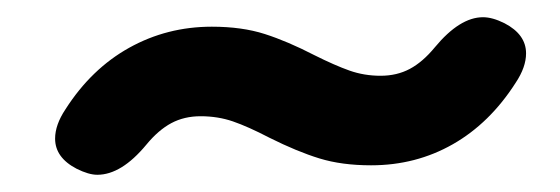

<svg xmlns="http://www.w3.org/2000/svg" viewBox="-20 -428 650 223"><path d="M44 -267Q44 -283 56 -301Q86 -348 130 -372.5Q174 -397 226 -397Q261 -397 287.5 -388.5Q314 -380 345 -364Q369 -352 386 -346Q403 -340 422 -340Q441 -340 456 -348Q471 -356 485 -373Q514 -408 541 -408Q552 -408 566 -401Q591 -388 591 -366Q591 -350 579 -332Q549 -285 506 -260.5Q463 -236 411 -236Q377 -236 351 -244Q325 -252 293 -268Q268 -281 250.5 -287Q233 -293 213 -293Q194 -293 179 -285Q164 -277 150 -260Q121 -225 93 -225Q83 -225 69 -232Q44 -245 44 -267Z"/></svg>

Font: Kodchasan
Style: Bold Italic
Weight: 700
Italic angle: -10°
Version: Version 1.000; ttfautohint (v1.6)